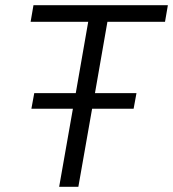

<svg xmlns="http://www.w3.org/2000/svg" viewBox="-20 -720 667 740"><path d="M394 -636 346 -361H506L495 -301H335L282 0H208L261 -301H101L112 -361H272L320 -636H98L109 -700H627L616 -636Z"/></svg>

Font: Bai Jamjuree
Style: Italic
Weight: 400
Italic angle: -10°
Version: Version 1.000; ttfautohint (v1.6)